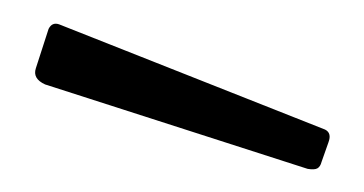

<svg xmlns="http://www.w3.org/2000/svg" viewBox="-20 -772 315 166"><path d="M22 -747Q25 -753 31 -751L261 -660Q267 -657 264 -649L258 -632Q257 -628 254.5 -626.5Q252 -625 246 -626L19 -699Q8 -704 11 -713Z"/></svg>

Font: Libre Franklin Thin ExtraLight
Style: Regular
Weight: 250
Version: Version 3.000